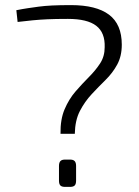

<svg xmlns="http://www.w3.org/2000/svg" viewBox="-20 -732 546 752"><path d="M258 -712Q357 -712 407 -674.5Q457 -637 457 -557Q457 -512 439 -479Q421 -446 393.5 -419Q366 -392 339 -363Q312 -334 293 -297.5Q274 -261 273 -208H217Q216 -264 233 -304Q250 -344 276 -374Q302 -404 328 -430Q354 -456 372 -483.5Q390 -511 390 -547Q392 -604 357 -631Q322 -658 246 -658Q197 -658 165.5 -656.5Q134 -655 108.5 -652.5Q83 -650 49 -646L44 -692Q69 -697 89.5 -700Q110 -703 132 -706Q154 -709 184 -710.5Q214 -712 258 -712ZM254 -107Q267 -107 272.5 -101Q278 -95 278 -82V-25Q278 -11 272.5 -5.5Q267 0 254 0H235Q222 0 216.5 -5.5Q211 -11 211 -25V-82Q211 -95 216.5 -101Q222 -107 235 -107Z"/></svg>

Font: Exo 2 Light
Style: Regular
Weight: 300
Designer: Natanael Gama
Foundry: Natanael Gama
Version: Version 2.010